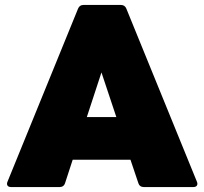

<svg xmlns="http://www.w3.org/2000/svg" viewBox="-20 -754 824 774"><path d="M221 0C231 0 239 -5 242 -15L273 -110H506L538 -15C541 -5 549 0 559 0H760C773 0 779 -9 774 -21L489 -720C485 -729 478 -734 468 -734H316C306 -734 299 -729 295 -720L10 -21C5 -9 11 0 24 0ZM330 -282 389 -462 449 -282Z"/></svg>

Font: LINE Seed Sans TH Heavy
Style: Regular
Weight: 900
Designer: Dalton Maag Ltd | Thai characters by Cadson Demak Co.,Ltd.
Foundry: Dalton Maag Ltd
Version: Version 1.003